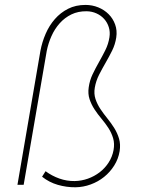

<svg xmlns="http://www.w3.org/2000/svg" viewBox="-20 -770 627 800"><path d="M78.6 0H52.7L148.4 -558.1Q155.3 -594.7 170.2 -629.2Q185.1 -663.6 208.5 -690.4Q231.9 -717.3 263.7 -733.4Q295.4 -749.5 336.4 -749.5Q364.3 -749.5 389.4 -739.3Q414.6 -729 432.6 -710.9Q450.7 -692.9 459.7 -668Q468.8 -643.1 464.4 -613.8Q460 -585 447.3 -559.3Q434.6 -533.7 420.2 -508.8Q405.8 -483.9 392.8 -458.5Q379.9 -433.1 375 -404.8Q370.6 -379.4 377.9 -357.4Q385.3 -335.4 398.4 -315.7Q411.6 -295.9 427.5 -276.4Q443.4 -256.8 456.3 -236.1Q469.2 -215.3 476.1 -191.9Q482.9 -168.5 478.5 -140.1Q473.1 -107.4 455.8 -80.1Q438.5 -52.7 413.6 -32.7Q388.7 -12.7 357.9 -1.5Q327.1 9.8 294.9 10.3Q257.3 10.7 220.9 0.2Q184.6 -10.3 155.3 -33.7L169.9 -56.6Q196.3 -37.1 227.3 -26.1Q258.3 -15.1 291 -15.6Q319.3 -16.1 346.2 -25.6Q373 -35.2 395 -52Q417 -68.8 432.4 -92.5Q447.8 -116.2 453.1 -144.5Q458 -171.4 451.4 -193.8Q444.8 -216.3 431.9 -236.3Q418.9 -256.3 403.1 -275.1Q387.2 -293.9 374 -314Q360.8 -334 353.3 -356.4Q345.7 -378.9 349.6 -405.8Q353.5 -434.6 365.7 -460.2Q377.9 -485.8 392.1 -510.7Q406.2 -535.6 418.9 -561Q431.6 -586.4 436 -614.7Q439.5 -637.2 433.3 -656.7Q427.2 -676.3 414.1 -690.9Q400.9 -705.6 382.1 -714.1Q363.3 -722.7 341.3 -723.1Q305.7 -723.6 277.6 -710Q249.5 -696.3 228.8 -673.1Q208 -649.9 194.6 -619.9Q181.2 -589.8 174.8 -558.1Z"/></svg>

Font: Roboto Mono Thin
Style: Italic
Weight: 250
Designer: Google
Version: Version 2.000985; 2015; ttfautohint (v1.3)